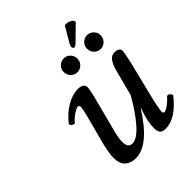

<svg xmlns="http://www.w3.org/2000/svg" viewBox="-203 -829 956 956"><g transform="rotate(-45 275.5 -350.5)"><path d="M391.1 -148.9 389.2 -149.9Q290 8.8 196.8 8.8Q161.6 8.8 140.4 -10.7Q119.1 -30.3 119.1 -71.8Q119.1 -99.1 130.9 -150.9L171.9 -306.2Q184.1 -356 184.1 -365.2Q184.1 -377.9 173.8 -377.9Q164.6 -377.9 143.3 -364Q122.1 -350.1 104 -329.1Q85.9 -329.1 80.1 -347.2Q114.3 -391.1 155.8 -415.5Q197.3 -439.9 235.8 -439.9Q276.9 -439.9 276.9 -409.2Q276.9 -398.4 267.1 -356.9L213.9 -152.8Q206.1 -119.6 206.1 -97.2Q206.1 -55.2 236.8 -55.2Q270 -55.2 315.2 -107.4Q360.4 -159.7 400.9 -232.9L435.1 -363.8Q453.6 -439.9 492.2 -439.9Q528.8 -439.9 528.8 -415Q528.8 -409.2 517.1 -352.1L460.9 -125Q451.2 -73.2 451.2 -66.9Q451.2 -53.2 460 -53.2Q469.2 -53.2 488.8 -67.1Q508.3 -81.1 526.9 -102.1Q544.4 -102.1 550.8 -83Q478.5 9.8 405.8 9.8Q382.8 9.8 374.5 -1.2Q366.2 -12.2 366.2 -34.2Q366.2 -82.5 391.1 -148.9ZM414.1 -709Q415 -709 418.2 -710Q421.4 -710.9 422.9 -710.9Q434.1 -710.9 446 -705.6Q458 -700.2 463.9 -691.9L464.8 -683.1L390.1 -609.9Q378.4 -598.1 371.1 -598.1Q366.7 -598.1 363.8 -602.3Q360.8 -606.4 360.8 -611.8Q360.8 -613.8 366.2 -627.9ZM424.1 -514.4Q410.2 -528.8 410.2 -548.8Q410.2 -568.8 424.1 -583Q438 -597.2 458 -597.2Q478 -597.2 491.9 -583Q505.9 -568.8 505.9 -548.8Q505.9 -528.8 491.9 -514.4Q478 -500 458 -500Q438 -500 424.1 -514.4ZM260 -514.4Q246.1 -528.8 246.1 -548.8Q246.1 -568.8 260 -583Q273.9 -597.2 293.9 -597.2Q314 -597.2 327.9 -583Q341.8 -568.8 341.8 -548.8Q341.8 -528.8 327.9 -514.4Q314 -500 293.9 -500Q273.9 -500 260 -514.4Z"/></g></svg>

Font: Common Serif News
Style: Italic
Weight: 450
Italic angle: -12°
Designer: Philipp H. Poll, Khaled Hosny
Foundry: Stefan Peev, Context Ltd.
Version: Version 1.026